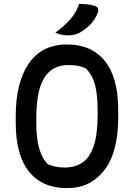

<svg xmlns="http://www.w3.org/2000/svg" viewBox="-20 -949 690 989"><path d="M326 -720Q451 -720 520 -635Q589 -550 589 -380V-346Q589 -165 517.5 -72.5Q446 20 326 20Q197 20 129 -65.5Q61 -151 61 -317V-351Q61 -523 128 -621.5Q195 -720 326 -720ZM167 -313Q167 -232 183 -180.5Q199 -129 227 -103Q264 -86 312 -86Q367 -86 405 -112Q443 -138 463 -198Q483 -258 483 -360V-376Q483 -459 470 -510Q457 -561 422 -597Q399 -607 378.5 -610.5Q358 -614 332 -614Q250 -614 208.5 -549Q167 -484 167 -339ZM387 -929Q438 -929 470 -918Q482 -914 485 -903.5Q488 -893 483 -882Q471 -850 447.5 -825Q424 -800 391 -781Q376 -773 362 -770Q348 -767 329 -767Q312 -767 297 -770Q282 -773 265 -781Q312 -815 343 -850.5Q374 -886 387 -929Z"/></svg>

Font: Recursive Sn Csl St Med
Style: Regular
Weight: 500
Version: Version 1.079;hotconv 1.0.112;makeotfexe 2.5.65598; ttfautoh